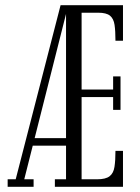

<svg xmlns="http://www.w3.org/2000/svg" viewBox="-20 -720 538 740"><path d="M191.5 0V-29H234.5V-700H454V-563H425Q425 -600.5 421.5 -624.2Q418 -648 404 -659.5Q390 -671 358.5 -671H294.5V-375H416V-425.5H444.5V-296.5H416V-346H294.5V-29H354.5Q387.5 -29 402.5 -40.8Q417.5 -52.5 421.2 -76.8Q425 -101 425 -138.5H454V0ZM103.5 -158.5 105.5 -187.5H246.5L244.5 -158.5ZM9.5 0V-29H40.5L213.5 -700H243L73.5 -29H109.5V0Z"/></svg>

Font: Imbue 24pt Light
Style: Regular
Weight: 300
Designer: Tyler Finck
Foundry: Etcetera Type Company
Version: Version 1.102